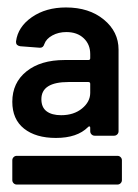

<svg xmlns="http://www.w3.org/2000/svg" viewBox="-20 -728 370 515"><path d="M217 -567Q222 -567 222 -572V-583Q222 -609 204.5 -625.5Q187 -642 158 -642Q137 -642 120.5 -633Q104 -624 99 -610Q96 -600 88 -600Q87 -600 86 -600L34 -604Q23 -606 23 -615Q23 -616 23 -617Q28 -656 65.5 -682Q103 -708 157 -708Q219 -708 258.5 -675.5Q298 -643 298 -595V-376Q298 -371 294.5 -367.5Q291 -364 286 -364H234Q229 -364 225.5 -367.5Q222 -371 222 -376V-385Q222 -388 221 -388.5Q220 -389 219 -389Q218 -389 216 -387Q187 -358 130 -358Q76 -358 44.5 -383Q13 -408 13 -455Q13 -506 51 -536.5Q89 -567 153 -567ZM144 -419Q178 -419 200 -437Q222 -455 222 -479V-503Q222 -508 217 -508H164Q91 -508 91 -462Q91 -440 105 -429.5Q119 -419 144 -419ZM13 -298Q13 -303 16.5 -306.5Q20 -310 25 -310H295Q300 -310 303.5 -306.5Q307 -303 307 -298V-245Q307 -240 303.5 -236.5Q300 -233 295 -233H25Q20 -233 16.5 -236.5Q13 -240 13 -245Z"/></svg>

Font: LinhAnh
Style: Bold
Weight: 700
Designer: Jeremy Tribby
Foundry: Tribby Type
Version: Version 1.408